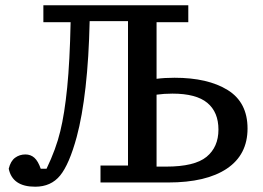

<svg xmlns="http://www.w3.org/2000/svg" viewBox="-20 -690 996 726"><path d="M632 -336Q616 -336 601 -335Q586 -334 572 -332V-60H608Q716 -60 761 -97Q806 -134 806 -200Q806 -266 764 -301Q722 -336 632 -336ZM113 16Q27 16 13 -52Q20 -81 37 -93.5Q54 -106 76 -106Q96 -106 110 -93.5Q124 -81 134 -52H156Q192 -127 208 -194Q224 -259 234 -358.5Q244 -458 247 -606H144V-670H692V-606H572V-392Q587 -394 604 -395Q621 -396 640 -396Q766 -396 841 -349.5Q916 -303 916 -204Q916 -105 838 -52.5Q760 0 616 0H360V-64H464V-610H319Q316 -471 303.5 -360.5Q291 -250 270 -172Q242 -69 207.5 -26.5Q173 16 113 16Z"/></svg>

Font: Source Serif 4 Caption
Style: Regular
Weight: 400
Designer: Frank Grießhammer
Foundry: Adobe Systems Incorporated
Version: Version 4.004;hotconv 1.0.117;makeotfexe 2.5.65602